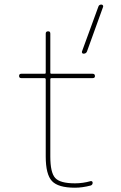

<svg xmlns="http://www.w3.org/2000/svg" viewBox="-20 -830 540 859"><path d="M353.5 -589.8Q349.6 -589.8 347.7 -592.8Q345.7 -595.7 346.7 -599.6L419.9 -799.8Q422.9 -809.6 433.6 -809.6Q437.5 -809.6 439.9 -806.6Q442.4 -803.7 441.4 -799.8L369.1 -599.6Q365.2 -589.8 353.5 -589.8ZM75.2 -480.5Q65.4 -480.5 65.4 -490.2Q65.4 -500 75.2 -500H179.7Q184.6 -500 184.6 -504.9V-679.7Q184.6 -689.5 194.8 -689.9Q205.1 -690.4 205.1 -679.7V-504.9Q205.1 -500 210 -500H394.5Q404.3 -500 404.8 -490.2Q405.3 -480.5 394.5 -480.5H210Q205.1 -480.5 205.1 -474.6V-129.9Q205.1 -57.6 227.1 -33.7Q249 -9.8 315.4 -9.8Q350.6 -9.8 384.8 -19.5Q388.7 -20.5 391.6 -18.6Q394.5 -16.6 394.5 -12.7Q394.5 -2.9 385.7 0Q348.6 9.8 315.4 9.8Q240.2 9.8 212.4 -20Q184.6 -49.8 184.6 -129.9V-474.6Q184.6 -479.5 179.7 -480.5Z"/></svg>

Font: Rounded-X Mgen+ 2m thin
Style: Regular
Weight: 100
Designer: [Source Han Sans]
Ryoko NISHIZUKA  (kana & ideographs); Paul D. Hunt (Latin, Greek & Cyrillic); Wenlong ZHANG  (bopomofo
Version: Version 1.059.20150602